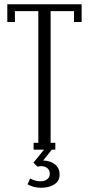

<svg xmlns="http://www.w3.org/2000/svg" viewBox="-20 -700 416 898"><path d="M14.2 -597.2V-680.2H361.8V-597.2H326.2V-647.9H216.8V-32.2H238.8V0H222.2L182.1 50.8Q216.8 51.8 237.8 69.3Q258.8 86.9 258.8 116.2Q258.8 146 234.6 162.1Q210.4 178.2 171.9 178.2Q136.2 178.2 108.9 162.1L121.1 134.8Q144.5 147.9 168.9 147.9Q188.5 147.9 200.7 138.4Q212.9 128.9 212.9 112.8Q212.9 96.2 201.7 86.7Q190.4 77.1 171.9 77.1Q166.5 77.1 154.8 79.1L136.2 61L186 0H137.2V-32.2H159.2V-647.9H49.8V-597.2Z"/></svg>

Font: Margherita Light
Style: Regular
Weight: 300
Designer: James Puckett
Foundry: Dunwich Type Founders
Version: Version 1.008;hotconv 1.0.109;makeotfexe 2.5.65596